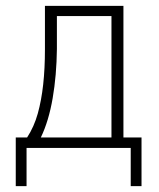

<svg xmlns="http://www.w3.org/2000/svg" viewBox="-20 -507 545 658"><path d="M34 131V-36H73Q97 -73 109.5 -118Q122 -163 128 -217.5Q134 -272 134 -338V-487H403V-36H465V131H428V0H71V131ZM120 -36H362V-452H175V-339Q174 -249 160.5 -170.5Q147 -92 120 -36Z"/></svg>

Font: Nunito Sans 10pt Condensed ExtraLight
Style: Regular
Weight: 250
Width: 3
Designer: Vernon Adams
Foundry: Vernon Adams
Version: Version 3.101;gftools[0.9.27]